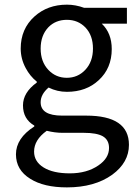

<svg xmlns="http://www.w3.org/2000/svg" viewBox="-20 -564 590 828"><path d="M268.6 244.1Q168.9 244.1 110.4 207Q48.8 168.9 48.8 101.6Q48.8 32.2 127.9 -18.6V-22.5Q79.1 -50.8 79.1 -109.4Q79.1 -165 138.7 -208V-211.9Q109.4 -235.4 90.8 -270.5Q69.3 -310.5 69.3 -354.5Q69.3 -439.5 128.9 -493.2Q185.5 -543.9 268.6 -543.9Q305.7 -543.9 342.8 -530.3H527.3V-461.9H418.9Q461.9 -420.9 461.9 -352.5Q461.9 -269.5 405.3 -217.8Q351.6 -168 268.6 -168Q226.6 -168 189.5 -186.5Q155.3 -157.2 155.3 -123Q155.3 -65.4 248 -65.4H351.6Q536.1 -65.4 536.1 60.5Q536.1 136.7 463.9 189.5Q387.7 244.1 268.6 244.1ZM281.2 183.6Q354.5 183.6 404.3 149.4Q450.2 118.2 450.2 74.2Q450.2 39.1 422.9 23.4Q396.5 8.8 341.8 8.8H250Q216.8 8.8 181.6 0Q127 39.1 127 89.8Q127 132.8 168 158.2Q209 183.6 281.2 183.6ZM347.7 -262.7Q380.9 -297.9 380.9 -354.5Q380.9 -411.1 348.6 -445.3Q316.4 -478.5 268.6 -478.5Q219.7 -478.5 188.5 -446.3Q155.3 -411.1 155.3 -354.5Q155.3 -297.9 188.5 -262.7Q220.7 -228.5 268.1 -228.5Q315.4 -228.5 347.7 -262.7Z"/></svg>

Font: Bpmf GenYo Gothic R
Style: R
Weight: 400
Foundry: But Ko
Version: Version 1.320